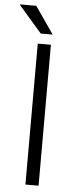

<svg xmlns="http://www.w3.org/2000/svg" viewBox="-66 -899 379 931"><g transform="rotate(5 123.5 -434.0)"><path d="M95 0V-686H159V0ZM163 -736H105L-7 -865L-6 -868H72Z"/></g></svg>

Font: Archivo SemiBold ExtraLight
Style: Regular
Weight: 250
Version: Version 2.001